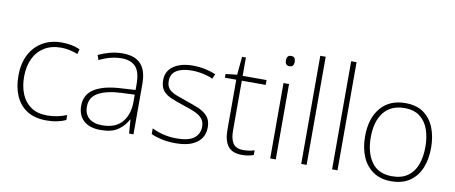

<svg xmlns="http://www.w3.org/2000/svg" viewBox="-67 -1039 3151 1329"><g transform="rotate(10 1508.5 -375.0)"><path d="M302 10Q220 10 166 -24Q112 -58 85 -119.5Q58 -181 58 -262Q58 -346 89.5 -408.5Q121 -471 179 -505.5Q237 -540 316 -540Q353 -540 384.5 -533.5Q416 -527 443 -515L434 -480Q405 -492 374.5 -498Q344 -504 316 -504Q248 -504 199 -474Q150 -444 124 -389.5Q98 -335 98 -262Q98 -195 119.5 -141.5Q141 -88 186 -56.5Q231 -25 301 -25Q339 -25 374 -32.5Q409 -40 438 -52V-17Q413 -5 378.5 2.5Q344 10 302 10Z M743 -539Q828 -539 870.5 -494.5Q913 -450 913 -353V0H882L875 -98H873Q849 -52 805.5 -21Q762 10 683 10Q605 10 563.5 -28Q522 -66 522 -133Q522 -212 587.5 -252.5Q653 -293 774 -299L874 -305V-345Q874 -431 841 -467.5Q808 -504 742 -504Q665 -504 585 -464L573 -498Q611 -516 654 -527.5Q697 -539 743 -539ZM778 -268Q676 -263 619 -231Q562 -199 562 -133Q562 -81 595 -52.5Q628 -24 687 -24Q781 -24 827 -77.5Q873 -131 874 -219V-272Z M1411 -137Q1411 -68 1359.5 -29Q1308 10 1209 10Q1154 10 1110 0Q1066 -10 1037 -24V-64Q1075 -45 1119 -34.5Q1163 -24 1210 -24Q1296 -24 1334 -54Q1372 -84 1372 -135Q1372 -170 1352.5 -192Q1333 -214 1298 -229Q1263 -244 1218 -258Q1170 -274 1132 -289.5Q1094 -305 1072 -331.5Q1050 -358 1050 -406Q1050 -469 1100.5 -504.5Q1151 -540 1236 -540Q1283 -540 1324 -531Q1365 -522 1398 -508L1383 -474Q1354 -488 1314 -496.5Q1274 -505 1235 -505Q1166 -505 1127.5 -480.5Q1089 -456 1089 -407Q1089 -370 1108 -350Q1127 -330 1160 -317.5Q1193 -305 1236 -290Q1282 -275 1321.5 -258.5Q1361 -242 1386 -214Q1411 -186 1411 -137Z M1680 -25Q1703 -25 1722.5 -28Q1742 -31 1758 -37V-4Q1742 2 1722 6Q1702 10 1677 10Q1608 10 1578 -29Q1548 -68 1548 -143V-496H1468V-522L1548 -531L1560 -659H1587V-530H1755V-496H1587V-146Q1587 -87 1607.5 -56Q1628 -25 1680 -25Z M1893 -724Q1912 -724 1918.5 -714Q1925 -704 1925 -688Q1925 -672 1918.5 -662Q1912 -652 1893 -652Q1877 -652 1870 -662Q1863 -672 1863 -688Q1863 -704 1870 -714Q1877 -724 1893 -724ZM1913 -530V0H1874V-530Z M2130 0H2092V-760H2130Z M2347 0H2309V-760H2347Z M2958 -265Q2958 -185 2932.5 -123Q2907 -61 2855 -25.5Q2803 10 2725 10Q2650 10 2598.5 -25Q2547 -60 2520.5 -122Q2494 -184 2494 -265Q2494 -392 2556.5 -466Q2619 -540 2730 -540Q2809 -540 2859 -504Q2909 -468 2933.5 -406Q2958 -344 2958 -265ZM2534 -265Q2534 -158 2581 -91.5Q2628 -25 2725 -25Q2792 -25 2835 -55.5Q2878 -86 2898 -140Q2918 -194 2918 -265Q2918 -333 2899 -387Q2880 -441 2838.5 -473Q2797 -505 2730 -505Q2635 -505 2584.5 -441.5Q2534 -378 2534 -265Z"/></g></svg>

Font: Noto Sans Gujarati ExtraLight
Style: Regular
Weight: 200
Designer: Jelle Bosma - Monotype Design Team, Universal Thirst
Foundry: Monotype Imaging Inc.
Version: Version 2.106; ttfautohint (v1.8.4.7-5d5b)